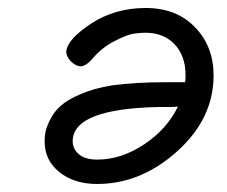

<svg xmlns="http://www.w3.org/2000/svg" viewBox="-20 -456 569 481"><path d="M91.8 -102.1Q91.8 -114.3 94 -125.7Q96.2 -137.2 105.7 -156.5Q115.2 -175.8 132.1 -190.9Q148.9 -206.1 182.4 -220.5Q215.8 -234.9 261.2 -242.2Q318.4 -250 394 -250H443.8Q444.8 -255.9 444.8 -268.1Q444.8 -315.9 417.5 -345Q390.1 -374 344.2 -374Q331.1 -374 314.5 -371.6Q297.9 -369.1 265.9 -352.5Q233.9 -335.9 210.9 -308.1Q194.8 -290 182.1 -290Q169.9 -290 158 -302Q146 -314 146 -327.1Q148.9 -357.9 208.5 -397Q268.1 -436 345 -436Q421.9 -436 468.5 -387.9Q515.1 -339.8 515.1 -267.1Q515.1 -159.2 424.1 -77.1Q333 4.9 223.1 4.9Q166 4.9 128.9 -24.7Q91.8 -54.2 91.8 -102.1ZM162.1 -102.1Q162.1 -83 177.5 -69.6Q192.9 -56.2 224.1 -56.2Q283.2 -56.2 340.6 -94Q397.9 -131.8 425.8 -189L410.2 -188H380.9Q162.1 -184.1 162.1 -102.1Z"/></svg>

Font: CMU Typewriter Text Variable Width
Style: Italic
Weight: 500
Italic angle: -14.04°
Version: Version 0.7.0